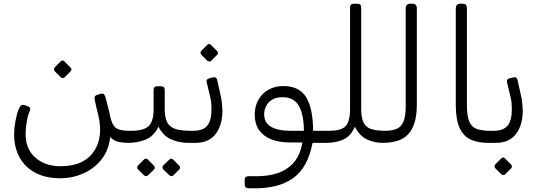

<svg xmlns="http://www.w3.org/2000/svg" viewBox="-20 -770 2918 1035"><path d="M306 191Q226 191 170 161Q114 131 85 77.5Q56 24 56 -48Q56 -77 63 -115.5Q70 -154 79 -177Q86 -194 92.5 -200.5Q99 -207 109 -204L125 -199Q139 -195 141.5 -189Q144 -183 141 -174Q129 -146 123.5 -109.5Q118 -73 118 -48Q118 34 171 80Q224 126 306 126Q416 126 470.5 66Q525 6 519 -91Q517 -123 508.5 -155Q500 -187 491 -230Q485 -254 505 -259L522 -264Q535 -268 540.5 -262Q546 -256 550 -241Q555 -219 561.5 -196Q568 -173 574 -143Q583 -99 603 -82Q623 -65 674 -65H688Q703 -65 703 -50V-30Q703 0 673 0Q642 0 618 -5.5Q594 -11 574 -31Q566 42 525.5 91.5Q485 141 427 166Q369 191 306 191ZM328 -353Q324 -349 318 -349.5Q312 -350 307 -354L275 -386Q271 -391 271 -397Q271 -403 275 -407L307 -439Q312 -444 317.5 -444Q323 -444 327 -439L359 -407Q371 -396 360 -385Z M673 0Q658 0 658 -16V-35Q658 -65 688 -65Q754 -65 781 -90Q808 -115 808 -182V-285Q808 -305 828 -305H848Q868 -305 868 -285V-182Q868 -135 882 -109.5Q896 -84 926.5 -74.5Q957 -65 1008 -65Q1023 -65 1023 -50V-30Q1023 0 993 0Q947 0 904 -18Q861 -36 834 -87Q810 -36 766 -18Q722 0 673 0ZM777 176Q773 180 767 179.5Q761 179 756 175L724 143Q720 139 720 132.5Q720 126 724 122L756 90Q761 85 766.5 85Q772 85 777 90L809 122Q814 126 814.5 132.5Q815 139 810 144ZM914 176Q910 180 904 179.5Q898 179 893 175L860 143Q856 139 856 132.5Q856 126 860 122L893 90Q898 85 903.5 85Q909 85 913 90L945 122Q950 126 950.5 132.5Q951 139 946 144Z M996 0Q986 0 982 -6.5Q978 -13 978 -20V-45Q978 -59 986 -62Q994 -65 1008 -65H1022Q1076 -65 1098 -93.5Q1120 -122 1120 -179Q1120 -199 1118.5 -216Q1117 -233 1112 -252L1094 -327Q1092 -336 1096 -341Q1100 -346 1109 -348L1129 -353Q1147 -357 1151 -338L1169 -257Q1174 -238 1176.5 -211.5Q1179 -185 1179 -174Q1179 -96 1142.5 -48Q1106 0 1035 0ZM1118 -442Q1114 -438 1108 -438.5Q1102 -439 1097 -443L1065 -475Q1061 -480 1061 -486Q1061 -492 1065 -496L1097 -528Q1102 -533 1107.5 -533Q1113 -533 1117 -528L1149 -496Q1161 -485 1150 -474Z M1320 245Q1310 245 1304.5 239.5Q1299 234 1299 224V197Q1299 189 1304.5 184.5Q1310 180 1320 180H1361Q1471 180 1533.5 134Q1596 88 1610 -2H1544Q1485 -2 1442 -19Q1399 -36 1376 -69.5Q1353 -103 1353 -152Q1353 -184 1363.5 -211.5Q1374 -239 1394 -260.5Q1414 -282 1443 -294Q1472 -306 1508 -306Q1593 -306 1630 -246.5Q1667 -187 1668 -65H1757Q1772 -65 1772 -50V-30Q1772 0 1742 0H1665Q1639 133 1562 189Q1485 245 1355 245ZM1546 -65H1618Q1618 -151 1591.5 -198.5Q1565 -246 1503 -246Q1467 -246 1445 -231.5Q1423 -217 1413.5 -196Q1404 -175 1404 -154Q1404 -109 1440.5 -87Q1477 -65 1546 -65Z M1742 0Q1727 0 1727 -16V-35Q1727 -65 1757 -65Q1819 -65 1843 -90Q1867 -115 1867 -185V-730Q1867 -750 1887 -750H1907Q1927 -750 1927 -730V-185Q1927 -136 1939.5 -110Q1952 -84 1980.5 -74.5Q2009 -65 2057 -65Q2072 -65 2072 -50V-30Q2072 0 2042 0Q1999 0 1959 -18Q1919 -36 1893 -87Q1871 -36 1831 -18Q1791 0 1742 0Z M2042 0Q2027 0 2027 -15V-35Q2027 -65 2057 -65Q2094 -65 2118.5 -75.5Q2143 -86 2155 -114.5Q2167 -143 2167 -198V-727Q2167 -737 2173.5 -743.5Q2180 -750 2190 -750H2204Q2215 -750 2221 -743.5Q2227 -737 2227 -727V-208Q2227 -150 2215 -110Q2203 -70 2179.5 -45.5Q2156 -21 2121.5 -10.5Q2087 0 2042 0Z M2612 0H2609Q2556 0 2517.5 -17.5Q2479 -35 2458 -79.5Q2437 -124 2437 -205V-725Q2437 -736 2443 -743Q2449 -750 2463 -750H2474Q2487 -750 2492 -743.5Q2497 -737 2497 -727V-205Q2497 -144 2510 -114Q2523 -84 2551 -74.5Q2579 -65 2622 -65H2627Q2642 -65 2642 -50V-30Q2642 0 2612 0Z M2615 0Q2605 0 2601 -6.5Q2597 -13 2597 -20V-45Q2597 -59 2605 -62Q2613 -65 2627 -65H2641Q2695 -65 2717 -93.5Q2739 -122 2739 -179Q2739 -199 2737.5 -216Q2736 -233 2731 -252L2713 -327Q2711 -336 2715 -341Q2719 -346 2728 -348L2748 -353Q2766 -357 2770 -338L2788 -257Q2793 -238 2795.5 -211.5Q2798 -185 2798 -174Q2798 -96 2761.5 -48Q2725 0 2654 0ZM2703 170Q2699 174 2693 173.5Q2687 173 2682 169L2650 137Q2646 133 2646 126.5Q2646 120 2650 116L2682 84Q2687 79 2692.5 79Q2698 79 2702 84L2734 116Q2739 120 2739.5 126.5Q2740 133 2735 138Z"/></svg>

Font: Rubik Light
Style: Regular
Weight: 300
Designer: Hubert and Fischer
Foundry: Hubert and Fischer
Version: Version 2.300;gftools[0.9.30]